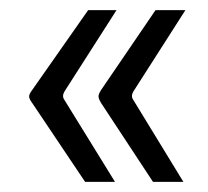

<svg xmlns="http://www.w3.org/2000/svg" viewBox="-20 -444 411 379"><path d="M44 -240Q38 -248 37.5 -253Q37 -258 44 -267L154 -424H210L107 -263Q102 -254 107 -247L207 -85H148ZM180 -240Q175 -248 174.5 -253Q174 -258 180 -267L287 -424H346L243 -263Q238 -254 243 -247L342 -85H282Z"/></svg>

Font: Gemunu Libre ExtraLight Light
Style: Regular
Weight: 300
Version: Version 1.100